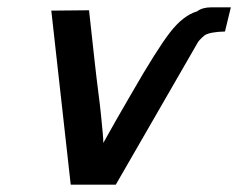

<svg xmlns="http://www.w3.org/2000/svg" viewBox="-20 -501 650 524"><path d="M120 -472Q138 -472 172 -472.5Q206 -473 223 -473Q230 -408 237 -345Q244 -282 248.5 -248Q253 -214 256 -183.5Q259 -153 260.5 -137Q262 -121 262 -111Q294 -169 339 -246Q408 -366 444 -412.5Q480 -459 518 -470Q532 -481 557 -481H610L594 -415Q554 -414 539 -405Q522 -391 518 -382Q517 -381 514 -375L296 3H173Z"/></svg>

Font: Coval
Style: Italic
Weight: 400
Foundry: Context Ltd
Version: Version 001.000